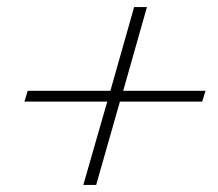

<svg xmlns="http://www.w3.org/2000/svg" viewBox="-20 -626 615 541"><path d="M357.9 -606H394L327.1 -370.1H559.1L549.8 -339.8H317.9L251 -105H214.8L282.2 -339.8H48.8L58.1 -370.1H291Z"/></svg>

Font: PlayfairDisplay-BoldItalic
Style: Bold Italic
Weight: 700
Italic angle: -14.9847°
Designer: Claus Eggers Sørensen
Foundry: Claus Eggers Sørensen
Version: Version 1.002;PS 001.002;hotconv 1.0.70;makeotf.lib2.5.58329